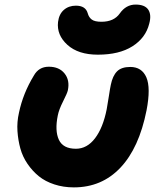

<svg xmlns="http://www.w3.org/2000/svg" viewBox="-20 -810 695 840"><path d="M408.2 -570.8Q322.3 -570.8 274.9 -613.8Q227.5 -656.7 233.9 -713.9Q238.3 -748.5 259.5 -766.8Q280.8 -785.2 312 -785.2Q354.5 -785.2 363.8 -752Q368.7 -733.9 381.6 -724.4Q394.5 -714.8 423.8 -714.8Q478.5 -714.8 503.9 -751Q531.2 -790 573.2 -790Q613.8 -790 628.7 -767.6Q643.6 -745.1 632.8 -706.1Q617.2 -644 559.3 -607.4Q501.5 -570.8 408.2 -570.8ZM303.2 9.8Q257.3 9.8 217.8 -3.2Q178.2 -16.1 150.1 -38.8Q122.1 -61.5 100.6 -92.8Q79.1 -124 69.1 -160.2Q59.1 -196.3 56.4 -236.3Q53.7 -276.4 63 -316.9Q80.6 -401.4 127.9 -479Q149.4 -518.1 193.8 -518.1Q238.8 -518.1 262.5 -488.5Q286.1 -459 276.9 -415Q274.4 -402.8 256.1 -366.7Q237.8 -330.6 232.9 -305.2Q219.2 -238.3 237.5 -198.7Q255.9 -159.2 312 -159.2Q360.8 -159.2 395.8 -205.1Q430.7 -251 446.8 -332Q451.7 -357.9 456.5 -390.6Q461.4 -423.3 464.8 -439Q472.7 -478 491.9 -497.6Q511.2 -517.1 549.8 -517.1Q600.6 -517.1 620.4 -471.4Q640.1 -425.8 621.1 -327.1Q588.4 -162.6 506.8 -76.4Q425.3 9.8 303.2 9.8Z"/></svg>

Font: Shantell Sans Normal
Style: Italic
Weight: 800
Italic angle: -11.31°
Designer: Stephen Nixon, Anya Danilova, Shantell Martin
Foundry: Arrow Type
Version: Version 1.006;[559af2be0]